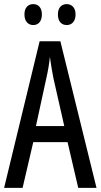

<svg xmlns="http://www.w3.org/2000/svg" viewBox="-20 -915 490 935"><path d="M99 -845C99 -810 118 -793 142 -793C166 -793 184 -810 184 -845C184 -878 166 -895 142 -895C118 -895 99 -879 99 -845ZM262 -845C262 -810 280 -793 305 -793C329 -793 348 -810 348 -845C348 -878 329 -895 305 -895C281 -895 262 -879 262 -845ZM361 0H450L274 -714H173L0 0H90L142 -223H309ZM240 -535 293 -301H155L206 -536C214 -571 220 -607 223 -638C227 -607 233 -572 240 -535Z"/></svg>

Font: Noto Sans Gujarati ExtraCondensed
Style: Regular
Weight: 400
Width: 2
Designer: Jelle Bosma - Monotype Design Team, Universal Thirst
Foundry: Monotype Imaging Inc.
Version: Version 2.106